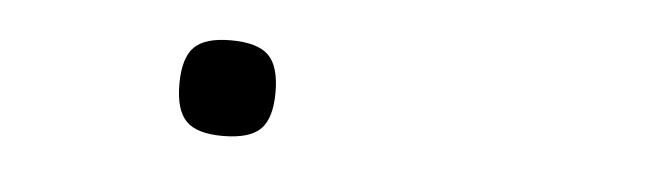

<svg xmlns="http://www.w3.org/2000/svg" viewBox="-25 -370 649 190"><g transform="rotate(5 300.0 -274.5)"><path d="M152 -274Q152 -300 162.8 -310.8Q173.5 -321.5 199 -321.5Q225.5 -321.5 236.5 -310.8Q247.5 -300 247.5 -274Q247.5 -248 236.5 -237.2Q225.5 -226.5 199 -226.5Q173.5 -226.5 162.8 -237.2Q152 -248 152 -274Z"/></g></svg>

Font: JuliaMono ExtraBold
Style: Italic
Weight: 800
Italic angle: -9°
Monospace: yes
Designer: cormullion
Foundry: corm
Version: Version 0.057; ttfautohint (v1.8.4)